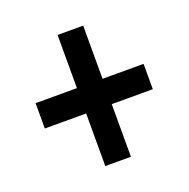

<svg xmlns="http://www.w3.org/2000/svg" viewBox="-93 -681 644 655"><g transform="rotate(-20 228.5 -354.0)"><path d="M275 -399V-592H182V-399H32V-307H182V-116H275V-307H424V-399Z"/></g></svg>

Font: Noto Sans Myanmar ExtraCondensed SemiBold
Style: Regular
Weight: 600
Width: 2
Designer: Monotype Design Team
Foundry: Monotype Imaging Inc.
Version: Version 2.107